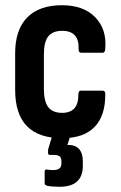

<svg xmlns="http://www.w3.org/2000/svg" viewBox="-20 -521 462 735"><path d="M218 8Q38 8 38 -177V-317Q38 -407 84 -454Q130 -501 217 -501Q300 -501 344.5 -455Q389 -409 383 -336Q383 -319 372 -319H291Q281 -319 281 -332Q284 -403 218 -403Q182 -403 165 -382Q148 -361 148 -312V-182Q148 -132 165 -110.5Q182 -89 218 -89Q281 -89 280 -160Q280 -174 290 -174H372Q383 -174 383 -162Q384 -79 342.5 -35.5Q301 8 218 8ZM208 194Q177 194 160 190Q151 188 151 180V136Q151 127 159 128Q163 129 170 129.5Q177 130 184 130Q215 130 215 106V96Q215 82 207.5 77Q200 72 186 72H171Q164 72 164 65Q164 61 164 55Q164 49 166 45L189 -32Q192 -39 199 -39H252Q263 -39 258 -28L238 34H244Q269 34 283 50Q297 66 297 95V114Q297 194 208 194Z"/></svg>

Font: Sofia Sans Condensed
Style: Bold
Weight: 700
Designer: Botio Nikoltchev, Ani Petrova
Foundry: lettersoup
Version: Version 4.101; ttfautohint (v1.8.4.7-5d5b)